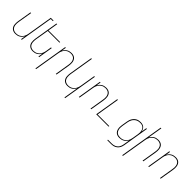

<svg xmlns="http://www.w3.org/2000/svg" viewBox="295 -2215 3910 3910"><g transform="rotate(45 2250.0 -260.0)"><path d="M192 8Q165 8 140.5 1Q116 -6 96.5 -21.5Q77 -37 65 -59.5Q53 -82 49 -107.5Q45 -133 46 -159.5Q47 -186 51 -213L102 -520H122L70 -210Q67 -186 65.5 -162Q64 -138 68 -115Q72 -92 82 -71.5Q92 -51 109.5 -37Q127 -23 149.5 -16.5Q172 -10 196 -10Q218 -10 241.5 -15Q265 -20 286 -32Q307 -44 324.5 -61.5Q342 -79 354 -100Q366 -121 372.5 -143.5Q379 -166 383 -189L473 -735H553L550 -717H490L372 0H352L368 -99Q356 -75 337 -53.5Q318 -32 294.5 -18Q271 -4 244.5 2Q218 8 192 8Z M692 8Q665 8 640.5 1Q616 -6 596.5 -21.5Q577 -37 565 -59.5Q553 -82 549 -107.5Q545 -133 546 -159.5Q547 -186 551 -213L637 -735H657L622 -520H958L955 -502H619L570 -210Q567 -186 565.5 -162Q564 -138 568 -115Q572 -92 582 -71.5Q592 -51 609.5 -37Q627 -23 649.5 -16.5Q672 -10 696 -10Q718 -10 741.5 -15Q765 -20 786 -32Q807 -44 824.5 -61.5Q842 -79 854 -100Q866 -121 872.5 -143.5Q879 -166 883 -189L903 -312H923L872 0H852L868 -99Q856 -75 837 -53.5Q818 -32 794.5 -18Q771 -4 744.5 2Q718 8 692 8Z M980 215 1102 -520H1122L1105 -421Q1117 -445 1136.5 -466.5Q1156 -488 1179 -502Q1202 -516 1228.5 -522Q1255 -528 1281 -528Q1308 -528 1333 -521Q1358 -514 1377.5 -498.5Q1397 -483 1408.5 -460.5Q1420 -438 1424.5 -412.5Q1429 -387 1428 -360.5Q1427 -334 1423 -307L1372 0H1352L1403 -310Q1407 -334 1408.5 -358Q1410 -382 1406 -405Q1402 -428 1391.5 -448.5Q1381 -469 1364 -483Q1347 -497 1324 -503.5Q1301 -510 1277 -510Q1255 -510 1231.5 -505Q1208 -500 1187.5 -488Q1167 -476 1149.5 -458.5Q1132 -441 1120 -420Q1108 -399 1101 -376.5Q1094 -354 1091 -331L1000 215Z M1816 215 1868 -99Q1856 -75 1837 -53.5Q1818 -32 1794.5 -18Q1771 -4 1744.5 2Q1718 8 1692 8Q1665 8 1640.5 1Q1616 -6 1596.5 -21.5Q1577 -37 1565 -59.5Q1553 -82 1549 -107.5Q1545 -133 1546 -159.5Q1547 -186 1551 -213L1637 -735H1657L1570 -210Q1567 -186 1565.5 -162Q1564 -138 1568 -115Q1572 -92 1582 -71.5Q1592 -51 1609.5 -37Q1627 -23 1649.5 -16.5Q1672 -10 1696 -10Q1718 -10 1741.5 -15Q1765 -20 1786 -32Q1807 -44 1824.5 -61.5Q1842 -79 1854 -100Q1866 -121 1872.5 -143.5Q1879 -166 1883 -189L1938 -520H1958L1836 215Z M2016 0 2102 -520H2122L2105 -421Q2117 -445 2136.5 -466.5Q2156 -488 2179 -502Q2202 -516 2228.5 -522Q2255 -528 2281 -528Q2308 -528 2333 -521Q2358 -514 2377.5 -498.5Q2397 -483 2408.5 -460.5Q2420 -438 2424.5 -412.5Q2429 -387 2428 -360.5Q2427 -334 2423 -307L2372 0H2352L2403 -310Q2407 -334 2408.5 -358Q2410 -382 2406 -405Q2402 -428 2391.5 -448.5Q2381 -469 2364 -483Q2347 -497 2324 -503.5Q2301 -510 2277 -510Q2255 -510 2231.5 -505Q2208 -500 2187.5 -488Q2167 -476 2149.5 -458.5Q2132 -441 2120 -420Q2108 -399 2101 -376.5Q2094 -354 2091 -331L2036 0Z M2516 0 2602 -520H2622L2539 -18H2875L2872 0Z M3051 215V197H3162Q3183 197 3204.5 193.5Q3226 190 3246.5 180.5Q3267 171 3285.5 155.5Q3304 140 3316 121Q3328 102 3335 80.5Q3342 59 3345 38L3368 -100Q3355 -75 3336 -53.5Q3317 -32 3292.5 -18Q3268 -4 3241 2Q3214 8 3188 8Q3161 8 3136 1.5Q3111 -5 3091 -20.5Q3071 -36 3059 -58.5Q3047 -81 3042 -106.5Q3037 -132 3038 -159Q3039 -186 3043 -213L3063 -333Q3067 -358 3074.5 -382.5Q3082 -407 3095.5 -430Q3109 -453 3128 -472.5Q3147 -492 3170.5 -505Q3194 -518 3219.5 -523Q3245 -528 3270 -528Q3298 -528 3325 -520.5Q3352 -513 3371.5 -496Q3391 -479 3403 -455Q3415 -431 3419 -404L3438 -520H3458L3365 41Q3361 64 3353 87.5Q3345 111 3331 132Q3317 153 3298 169.5Q3279 186 3256 196.5Q3233 207 3209 211Q3185 215 3162 215ZM3192 -10Q3215 -10 3238.5 -14.5Q3262 -19 3283.5 -31Q3305 -43 3323 -60.5Q3341 -78 3353.5 -99Q3366 -120 3372.5 -143Q3379 -166 3383 -189L3403 -309Q3407 -333 3408 -357.5Q3409 -382 3405 -405Q3401 -428 3390 -448.5Q3379 -469 3361.5 -483.5Q3344 -498 3321 -504Q3298 -510 3273 -510Q3250 -510 3226.5 -505Q3203 -500 3182 -488.5Q3161 -477 3143 -459Q3125 -441 3112.5 -420Q3100 -399 3093 -376Q3086 -353 3082 -330L3062 -210Q3059 -186 3057.5 -161.5Q3056 -137 3060.5 -114Q3065 -91 3075.5 -71Q3086 -51 3103.5 -36.5Q3121 -22 3144 -16Q3167 -10 3192 -10Z M3480 215 3637 -735H3657L3605 -421Q3617 -445 3636.5 -466.5Q3656 -488 3679 -502Q3702 -516 3728.5 -522Q3755 -528 3781 -528Q3808 -528 3833 -521Q3858 -514 3877.5 -498.5Q3897 -483 3908.5 -460.5Q3920 -438 3924.5 -412.5Q3929 -387 3928 -360.5Q3927 -334 3923 -307L3872 0H3852L3903 -310Q3907 -334 3908.5 -358Q3910 -382 3906 -405Q3902 -428 3891.5 -448.5Q3881 -469 3864 -483Q3847 -497 3824 -503.5Q3801 -510 3777 -510Q3755 -510 3731.5 -505Q3708 -500 3687.5 -488Q3667 -476 3649.5 -458.5Q3632 -441 3620 -420Q3608 -399 3601 -376.5Q3594 -354 3591 -331L3500 215Z M4016 0 4102 -520H4122L4105 -421Q4117 -445 4136.5 -466.5Q4156 -488 4179 -502Q4202 -516 4228.5 -522Q4255 -528 4281 -528Q4308 -528 4333 -521Q4358 -514 4377.5 -498.5Q4397 -483 4408.5 -460.5Q4420 -438 4424.5 -412.5Q4429 -387 4428 -360.5Q4427 -334 4423 -307L4372 0H4352L4403 -310Q4407 -334 4408.5 -358Q4410 -382 4406 -405Q4402 -428 4391.5 -448.5Q4381 -469 4364 -483Q4347 -497 4324 -503.5Q4301 -510 4277 -510Q4255 -510 4231.5 -505Q4208 -500 4187.5 -488Q4167 -476 4149.5 -458.5Q4132 -441 4120 -420Q4108 -399 4101 -376.5Q4094 -354 4091 -331L4036 0Z"/></g></svg>

Font: Iosevka Term Curly Thin
Style: Italic
Weight: 100
Italic angle: -9°
Designer: Belleve Invis
Foundry: Belleve Invis
Version: Version 32.3.0